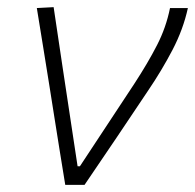

<svg xmlns="http://www.w3.org/2000/svg" viewBox="-20 -517 546 537"><path d="M162.5 0Q155 -46 147.2 -94.2Q139.5 -142.5 132.5 -186.5L118.5 -275Q109.5 -329.5 100.8 -385Q92 -440.5 83 -494.5L130 -497Q141 -422.5 155 -329.5Q169 -236.5 182 -151L197 -52H203.5L355.5 -282.5Q394 -341.5 419.2 -390.8Q444.5 -440 455.5 -494.5H505.5Q492.5 -435 462.5 -377.5Q432.5 -320 394.5 -264Q350.5 -198 306 -132Q261.5 -66 216.5 0Z"/></svg>

Font: Commissioner ExtraLight
Style: Italic
Weight: 200
Italic angle: -12°
Designer: Kostas Bartsokas
Foundry: Kostas Bartsokas
Version: Version 1.000; ttfautohint (v1.8.3)